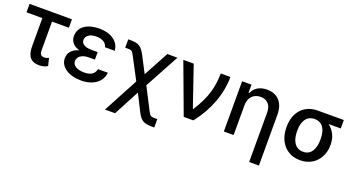

<svg xmlns="http://www.w3.org/2000/svg" viewBox="-50 -1154 3598 1959"><g transform="rotate(20 1749.5 -174.5)"><path d="M480.8 -545.5H20.6V-453.8H192.8V-146.3C192.8 -36.6 238.6 9.9 322.4 9.9C355.8 9.9 383.5 6 415.5 -14.2L395.2 -95.9C383.2 -90.2 368.3 -83.1 349.4 -83.1C324.6 -83.1 297.6 -87.4 297.6 -143.1V-453.8H480.8Z M547.9 -148.1C547.9 -52.6 647.4 9.9 779.5 9.9C907.3 9.9 1001.8 -53.3 1011.4 -158.4H904.5C893.1 -104.4 855.1 -78.1 779.8 -78.1C702.8 -78.1 654.8 -110.4 654.8 -155.5C654.8 -204.9 703.5 -239 772.4 -239H841.6V-321H772.4C699.9 -321 663 -348 662.6 -389.2C663 -433.2 705.6 -465.6 775.9 -465.6C842.3 -465.6 885.3 -438.2 894.5 -393.1H1001.8C991.1 -493.3 904.1 -552.6 778.4 -552.6C648.1 -552.6 557.9 -494 557.5 -393.1C557.9 -346.9 581 -296.2 659.8 -273.8C574.2 -251.4 547.9 -197.4 547.9 -148.1Z M1112.2 204.5H1221.9L1368.6 -73.2L1458.8 105.5C1500.4 186.8 1534.8 204.5 1622.9 204.5H1647.4V113.6H1622.9C1577.4 113.6 1569.2 110.4 1545.1 62.9L1424 -172.6L1626.4 -545.5H1516.7L1369.7 -272.7L1279.5 -446C1235.1 -530.5 1203.1 -550.1 1115.1 -550.1H1090.6V-459.2H1115.1C1161.9 -459.2 1164.8 -457 1193.2 -403.4L1314.3 -174Z M1892.8 0H1997.9C2131.4 -169.7 2200.3 -360.1 2201.7 -545.5H2096.9C2092 -393.5 2068.2 -284.8 1958.1 -109H1952.4L1802.9 -545.5H1690Z M2434.7 -323.9C2434.7 -410.9 2488.6 -460.6 2561.8 -460.6C2634.2 -460.6 2677.6 -413 2677.6 -334.2V204.5H2783.7V-346.9C2783.7 -482.2 2709.9 -552.6 2598 -552.6C2516.3 -552.6 2462.4 -514.9 2437.1 -456.7H2430.4V-545.5H2328.5V0H2434.7Z M2914.1 -269.9V-258.5C2914.1 -106.2 3003.6 9.9 3158.4 9.9C3310.7 9.9 3398.4 -106.9 3398.4 -238.6V-248.6C3398.4 -328.8 3362.2 -395.6 3306.5 -436.8H3438.9V-528.4H3157C3003.2 -528.4 2914.1 -416.5 2914.1 -269.9ZM3029.5 -258.5V-269.9C3029.5 -359.4 3066.4 -436.8 3157 -436.8C3247.5 -436.8 3283 -359.4 3283 -269.9V-258.5C3283 -162.6 3247.5 -81.7 3158.4 -81.7C3065.7 -81.7 3029.5 -162.6 3029.5 -258.5Z"/></g></svg>

Font: Magic Ui Pro Medium
Style: Regular
Weight: 500
Designer: Stefan Endress, Andreas Faust
Version: Version 1.000;FEAKit 1.0